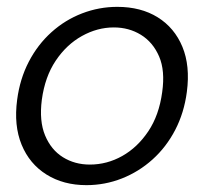

<svg xmlns="http://www.w3.org/2000/svg" viewBox="-20 -528 595 560"><path d="M232 12Q165 12 115.5 -19Q66 -50 43 -106Q20 -162 30 -237Q38 -298 64 -348Q90 -398 130 -434Q170 -470 219.5 -489Q269 -508 322 -508Q391 -508 440 -477.5Q489 -447 512 -391.5Q535 -336 525 -260Q517 -199 491 -149Q465 -99 425 -63Q385 -27 335.5 -7.5Q286 12 232 12ZM242 -48Q292 -48 336.5 -73Q381 -98 412.5 -145Q444 -192 453 -259Q462 -322 444 -363.5Q426 -405 391 -426.5Q356 -448 312 -448Q264 -448 219 -423Q174 -398 142.5 -351Q111 -304 102 -237Q94 -175 111.5 -133Q129 -91 163.5 -69.5Q198 -48 242 -48Z"/></svg>

Font: DM Sans 36pt Light
Style: Italic
Weight: 300
Italic angle: -10°
Designer: Colophon Foundry, Jonny Pinhorn
Foundry: Colophon Foundry
Version: Version 4.004;gftools[0.9.30]